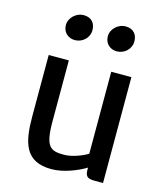

<svg xmlns="http://www.w3.org/2000/svg" viewBox="-119 -892 848 989"><g transform="rotate(15 305.0 -397.0)"><path d="M416 -665.5C455.1 -665.5 491.2 -695.3 491.2 -738.3C491.2 -773.4 471.7 -801.8 427.7 -801.8C390.1 -801.8 352.1 -769.5 352.1 -729C352.1 -689.9 380.9 -665.5 416 -665.5ZM192.4 -665.5C231.4 -665.5 267.6 -695.3 267.6 -738.3C267.6 -773.4 248.5 -801.8 204.1 -801.8C167 -801.8 128.4 -769.5 128.4 -729C128.4 -689.9 157.2 -665.5 192.4 -665.5ZM83 -231.4C83 -88.4 106.9 7.8 248.5 7.8C309.1 7.8 382.8 -20.5 428.7 -48.8V-35.2C428.7 3.9 448.7 7.8 482.4 7.8H523.9V-556.6H416.5V-119.6C392.1 -103.5 334.5 -80.6 292.5 -80.6C219.2 -80.6 190.4 -94.2 190.4 -231.9V-556.6H83Z"/></g></svg>

Font: Merriweather Sans
Style: Regular
Weight: 400
Designer: Eben Sorkin ( eben@eyebytes.com )
Foundry: Eben Sorkin
Version: Version 1.003